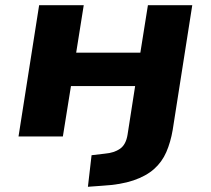

<svg xmlns="http://www.w3.org/2000/svg" viewBox="-20 -523 808 736"><path d="M317 193 331 72 382 66Q418 63 440.5 47Q463 31 469 -7L498 -193H252L221 0H51L130 -503H301L272 -321H518L547 -503H717L642 -25Q634 22 617.5 60Q601 98 570.5 125Q540 152 491.5 168.5Q443 185 372 189Z"/></svg>

Font: Nunito Sans 7pt SemiExpanded ExtraBold
Style: Italic
Weight: 800
Width: 6
Italic angle: -9°
Designer: Vernon Adams
Foundry: Vernon Adams
Version: Version 3.101;gftools[0.9.27]